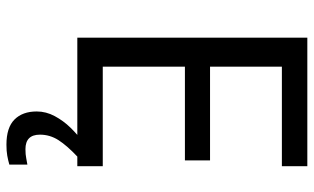

<svg xmlns="http://www.w3.org/2000/svg" viewBox="-209 -545 974 596"><g transform="rotate(90 278.0 -247.0)"><path d="M496 0H97V-714H496V-635H187V-412H478V-334H187V-79H496ZM398 116Q398 161 443 161Q460 161 471.5 158.5Q483 156 491 155V211Q477 215 463 217.5Q449 220 429 220Q376 220 351 195Q326 170 326 126Q326 97 340.5 70Q355 43 376.5 21Q398 -1 418 -15L466 0Q432 32 415 58.5Q398 85 398 116Z"/></g></svg>

Font: Noto IKEA Latin
Style: Regular
Weight: 400
Designer: Monotype Design Team
Foundry: Monotype Imaging Inc.
Version: Version 1.0